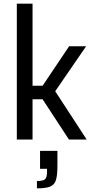

<svg xmlns="http://www.w3.org/2000/svg" viewBox="-20 -763 517 1050"><path d="M72 0V-743H158V-294H213L358 -510H451L282 -264L454 0H357L213 -220H158V0ZM237 176V160H199V62H294V143Q294 196 286 221.5Q278 247 255 257Q232 267 182 267V227Q216 227 226.5 217Q237 207 237 176Z"/></svg>

Font: Saira Semi Condensed
Style: Regular
Weight: 400
Width: 4
Designer: Hector Gatti with collaboration of the Omnibus-Type team
Foundry: Omnibus-Type
Version: Version 1.001; ttfautohint (v1.8)